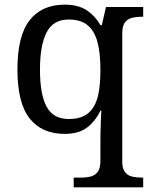

<svg xmlns="http://www.w3.org/2000/svg" viewBox="-20 -566 654 826"><path d="M297 240V198H330Q353 198 371.5 193Q390 188 401 172.5Q412 157 412 126V40Q412 24 412.5 -0.5Q413 -25 414 -50Q415 -75 416 -90H412Q390 -44 354 -17Q318 10 259 10Q160 10 107.5 -56.5Q55 -123 55 -267Q55 -412 107.5 -479Q160 -546 259 -546Q317 -546 353.5 -521.5Q390 -497 412 -458H418L436 -536H596V-494H588Q566 -494 547 -489Q528 -484 517 -469Q506 -454 506 -422V130Q506 159 517.5 174Q529 189 547.5 193.5Q566 198 588 198H596V240ZM276 -54Q315 -54 341 -67Q367 -80 383 -106.5Q399 -133 405.5 -173Q412 -213 412 -267Q412 -337 399.5 -384.5Q387 -432 357.5 -457Q328 -482 275 -482Q209 -482 180.5 -426.5Q152 -371 152 -266Q152 -160 180.5 -107Q209 -54 276 -54Z"/></svg>

Font: Noto Serif Tibetan
Style: Regular
Weight: 400
Designer: Monotype Design Team
Foundry: Monotype Imaging Inc.
Version: Version 2.103